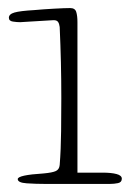

<svg xmlns="http://www.w3.org/2000/svg" viewBox="-20 -456 322 476"><path d="M172 -28H234Q256 -28 269 -24.5Q282 -21 282 -13Q282 -4 272.5 -2Q263 0 252 0H93Q69 0 46.5 -1.5Q24 -3 24 -12Q24 -22 88 -26Q110 -28 118.5 -32Q127 -36 128 -47Q131 -85 131.5 -131Q132 -177 132 -213Q132 -259 131 -301.5Q130 -344 128 -389Q127 -397 124 -401.5Q121 -406 113 -406Q108 -406 96 -405Q84 -404 71 -403.5Q58 -403 46 -402Q34 -401 30 -401Q22 -401 12 -402.5Q2 -404 2 -412Q2 -421 16 -425Q30 -429 65 -431Q87 -433 114 -434.5Q141 -436 154 -436Q166 -436 169 -426.5Q172 -417 172 -401Z"/></svg>

Font: Life Savers
Style: Regular
Weight: 400
Designer: Pablo Impallari, Rodrigo Fuenzalida, Brenda Gallo
Foundry: Pablo Impallari, Rodrigo Fuenzalida, Brenda Gallo
Version: Version 3.001; ttfautohint (v0.95) -l 8 -r 50 -G 200 -x 14 -